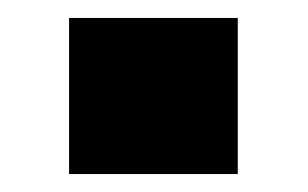

<svg xmlns="http://www.w3.org/2000/svg" viewBox="-20 -194 343 214"><path d="M57 0V-174H245V0Z"/></svg>

Font: Nunito Sans 7pt ExtraBold
Style: Regular
Weight: 800
Designer: Vernon Adams
Foundry: Vernon Adams
Version: Version 3.101;gftools[0.9.27]